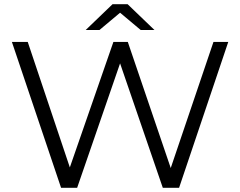

<svg xmlns="http://www.w3.org/2000/svg" viewBox="-20 -901 1151 921"><path d="M1075 -700 839 0H761L556 -597L350 0H273L37 -700H113L315 -98L524 -700H593L799 -95L1004 -700ZM655 -757 556 -840 457 -757H391L520 -881H592L721 -757Z"/></svg>

Font: Idrija
Style: Regular
Weight: 400
Designer: Julieta Ulanovsky
Foundry: Julieta Ulanovsky
Version: Version 7.200